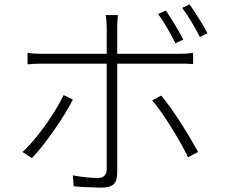

<svg xmlns="http://www.w3.org/2000/svg" viewBox="-20 -826 1040 878"><path d="M929 -674C909 -712 873 -769 847 -806L813 -790C841 -753 872 -701 894 -657L929 -674ZM818 -645C797 -687 763 -742 738 -778L703 -762C731 -724 763 -668 782 -628L818 -645ZM516 -37V-535H800C820 -535 841 -535 863 -533V-584C841 -581 819 -580 799 -580H516V-698C516 -717 517 -743 519 -757H463C466 -744 468 -718 468 -698V-580H174C146 -580 130 -581 106 -584V-532C131 -534 150 -535 181 -535H468V-54C468 -27 455 -12 427 -12C400 -12 357 -16 313 -24L317 26C333 27 353 29 374 30H385C406 31 427 32 443 32C498 32 516 12 516 -37ZM313 -371 271 -391C233 -312 150 -191 83 -131L126 -103C157 -135 196 -185 232 -237L238 -246C268 -290 295 -334 313 -371ZM886 -131C846 -204 772 -325 717 -389L676 -367C731 -303 804 -181 840 -107L886 -131Z"/></svg>

Font: Glow Sans SC Normal Light
Style: Regular
Weight: 300
Designer: Ryoko NISHIZUKA (kana, bopomofo & ideographs); Paul D. Hunt (Latin, Greek & Cyrillic); Sandoll Communications, Soo-young
Version: Version 0.93